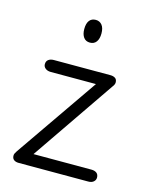

<svg xmlns="http://www.w3.org/2000/svg" viewBox="-90 -610 519 669"><g transform="rotate(15 169.5 -275.5)"><path d="M84 -43 289 -342Q293 -347 294.5 -351Q296 -355 296 -358Q296 -369 289 -373.5Q282 -378 272 -378H68Q56 -378 48.5 -372.5Q41 -367 41 -356Q41 -347 48.5 -341Q56 -335 68 -335H231L25 -37Q21 -31 19.5 -27.5Q18 -24 18 -20Q18 -10 24.5 -5Q31 0 42 0H293Q305 0 312 -6Q319 -12 319 -21Q319 -32 312 -37.5Q305 -43 293 -43ZM173 -551Q158 -551 150 -540.5Q142 -530 142 -510Q142 -491 150 -480Q158 -469 173 -469Q188 -469 196 -480Q204 -491 204 -510Q204 -530 195.5 -540.5Q187 -551 173 -551Z"/></g></svg>

Font: Beiruti Light
Style: Regular
Weight: 300
Designer: Arlette Boutros
Foundry: Boutros
Version: Version 1.41